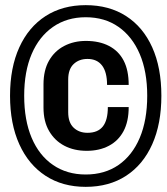

<svg xmlns="http://www.w3.org/2000/svg" viewBox="-20 -716 647 746"><path d="M317 -130Q268 -130 230.5 -149.5Q193 -169 171 -206.5Q149 -244 149 -298V-388Q149 -443 170.5 -480.5Q192 -518 229.5 -537.5Q267 -557 314 -557Q366 -557 403.5 -537.5Q441 -518 460.5 -480.5Q480 -443 480 -386H396Q396 -436 376.5 -461.5Q357 -487 320 -487Q287 -487 266 -467Q245 -447 245 -407V-280Q245 -240 266 -220Q287 -200 320 -200Q360 -200 379.5 -224.5Q399 -249 399 -300H480Q480 -244 460 -206.5Q440 -169 403 -149.5Q366 -130 317 -130ZM313 10Q223 10 157 -33Q91 -76 55 -155.5Q19 -235 19 -344Q19 -453 55 -532Q91 -611 157 -653.5Q223 -696 313 -696Q404 -696 470 -653.5Q536 -611 571.5 -532Q607 -453 607 -344Q607 -235 571.5 -155.5Q536 -76 470 -33Q404 10 313 10ZM313 -38Q387 -38 440.5 -75Q494 -112 523 -180.5Q552 -249 552 -344Q552 -438 523 -506Q494 -574 440.5 -611.5Q387 -649 313 -649Q240 -649 186 -611.5Q132 -574 103 -506Q74 -438 74 -344Q74 -249 103 -180.5Q132 -112 186 -75Q240 -38 313 -38Z"/></svg>

Font: Chivo Mono SemiBold
Style: Italic
Weight: 600
Italic angle: -8.05°
Monospace: yes
Version: Version 1.008